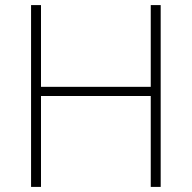

<svg xmlns="http://www.w3.org/2000/svg" viewBox="-20 -734 753 754"><path d="M611 0H572V-357H141V0H102V-714H141V-393H572V-714H611Z"/></svg>

Font: Noto Sans Gujarati UI ExtraLight
Style: Regular
Weight: 200
Designer: Jelle Bosma - Monotype Design Team, Universal Thirst
Foundry: Monotype Imaging Inc.
Version: Version 2.106; ttfautohint (v1.8.4.7-5d5b)